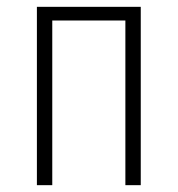

<svg xmlns="http://www.w3.org/2000/svg" viewBox="-20 -542 520 562"><path d="M347 0V-482H133V0H88V-522H392V0Z"/></svg>

Font: Fira Sans Extra Condensed ExtraLight
Style: Regular
Weight: 275
Width: 1
Designer: Carrois Corporate & Edenspiekermann AG
Foundry: Carrois Corporate GbR & Edenspiekermann AG
Version: Version 4.203